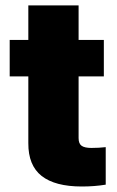

<svg xmlns="http://www.w3.org/2000/svg" viewBox="-20 -677 431 705"><path d="M361.3 -396.5H268.6V-169.9Q268.6 -149.4 279.8 -141.6Q291 -133.8 315.4 -133.8Q343.3 -133.8 368.2 -136.7V1Q327.1 7.8 280.3 7.8Q182.1 7.8 132.8 -31Q83.5 -69.8 84 -151.4V-396.5H15.6V-530.3H84V-657.2H268.6V-530.3H361.3Z"/></svg>

Font: Pretendard GOV Black
Style: Regular
Weight: 900
Designer: Base glyphs from Inter by Rasmus Andersson; Hangeul glyphs from Noto Sans CJK(Source Han Sans) by Jang Soo-young and Kan
Foundry: Kil Hyung-jin
Version: Version 1.309